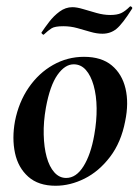

<svg xmlns="http://www.w3.org/2000/svg" viewBox="-20 -581 448 615"><path d="M158 14Q103 14 70.5 -15Q38 -44 28 -91Q18 -138 28 -193Q40 -254 72 -300.5Q104 -347 150 -373Q196 -399 249 -399Q305 -399 338 -371.5Q371 -344 382 -297.5Q393 -251 381 -193Q368 -125 332.5 -78.5Q297 -32 251 -9Q205 14 158 14ZM192 -11Q224 -11 247.5 -48.5Q271 -86 282 -149Q290 -194 289.5 -234.5Q289 -275 280 -307Q271 -339 255 -357Q239 -375 216 -375Q188 -375 164 -341Q140 -307 127 -236Q119 -191 120 -150Q121 -109 129.5 -78Q138 -47 154 -29Q170 -11 192 -11ZM120 -470Q119 -469 115.5 -472Q112 -475 113 -477Q123 -492 137.5 -511Q152 -530 171 -544Q190 -558 212 -558Q226 -558 246 -552Q266 -546 289 -539.5Q312 -533 333 -533Q355 -533 368 -539Q381 -545 396 -560Q398 -562 401.5 -559Q405 -556 403 -553Q372 -504 353 -488.5Q334 -473 308 -473Q290 -473 269.5 -479Q249 -485 227.5 -491Q206 -497 183 -497Q156 -497 145.5 -490.5Q135 -484 120 -470Z"/></svg>

Font: Cormorant
Style: Bold Italic
Weight: 700
Italic angle: -10°
Designer: Christian Thalmann (Catharsis Fonts)
Foundry: Catharsis Fonts
Version: Version 4.000